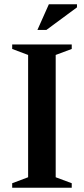

<svg xmlns="http://www.w3.org/2000/svg" viewBox="-20 -878 392 898"><path d="M315.5 -21V0H37V-21L111.5 -49V-621L37 -649V-670H315.5V-649L240.5 -621V-49ZM155 -738 208.5 -858H340V-843.5L197 -738Z"/></svg>

Font: Newsreader Text SemiBold
Style: Regular
Weight: 600
Designer: Hugues Gentile
Foundry: Production Type
Version: Version 1.001